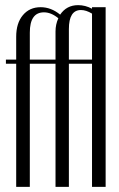

<svg xmlns="http://www.w3.org/2000/svg" viewBox="-20 -727 462 747"><path d="M196 0V-479H96V0H43V-479H3V-495H43V-584Q43 -637 69 -668Q95 -699 138 -699Q179 -699 214 -670Q239 -707 284 -707Q312 -707 338 -693V-699H391V0H338V-479H248V0ZM338 -495V-674Q315 -688 295 -688Q248 -688 248 -614V-495ZM151 -679Q96 -679 96 -600V-495H196V-605Q196 -632 207 -656Q179 -679 151 -679Z"/></svg>

Font: Moniqa Cond Heading
Style: Regular
Weight: 400
Width: 3
Designer: Rajesh Rajput
Foundry: Rajesh Rajput
Version: Version 1.000